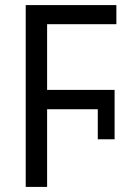

<svg xmlns="http://www.w3.org/2000/svg" viewBox="-20 -734 540 754"><path d="M81 0H165V-305H364V-187H430V-381H165V-639H437V-714H81Z"/></svg>

Font: Noto Sans Mono ExtraCondensed
Style: Regular
Weight: 400
Width: 2
Designer: Monotype Design Team
Foundry: Monotype Imaging Inc.
Version: Version 2.014